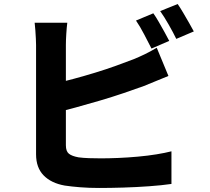

<svg xmlns="http://www.w3.org/2000/svg" viewBox="-20 -884 1040 953"><path d="M741 -818Q754 -800 768.5 -774.5Q783 -749 797 -724Q811 -699 820 -681L732 -643Q716 -674 695.5 -713.5Q675 -753 655 -782ZM862 -864Q875 -845 890 -819.5Q905 -794 919 -769.5Q933 -745 942 -728L855 -691Q840 -722 817.5 -761.5Q795 -801 775 -829ZM314 -771Q311 -748 309 -715.5Q307 -683 307 -661Q307 -645 307 -608Q307 -571 307 -521Q307 -471 307 -416.5Q307 -362 307 -311.5Q307 -261 307 -221.5Q307 -182 307 -163Q307 -133 322 -121Q337 -109 370 -103Q393 -100 421 -99Q449 -98 481 -98Q520 -98 567.5 -100Q615 -102 664.5 -106.5Q714 -111 757 -118Q800 -125 831 -133V29Q783 36 720 40.5Q657 45 592.5 47Q528 49 472 49Q422 49 378 45.5Q334 42 301 37Q234 25 196.5 -13.5Q159 -52 159 -118Q159 -148 159 -194.5Q159 -241 159 -297Q159 -353 159 -410.5Q159 -468 159 -518.5Q159 -569 159 -607Q159 -645 159 -661Q159 -672 158 -692Q157 -712 155.5 -733.5Q154 -755 152 -771ZM242 -467Q291 -478 345 -492.5Q399 -507 453 -523.5Q507 -540 555.5 -557.5Q604 -575 643 -590Q670 -601 698 -614.5Q726 -628 758 -647L816 -507Q786 -495 752.5 -481Q719 -467 694 -457Q650 -441 594 -422Q538 -403 477 -385Q416 -367 355.5 -350.5Q295 -334 243 -322Z"/></svg>

Font: Noto Sans JP ExtraBold
Style: Regular
Weight: 800
Designer: Ryoko NISHIZUKA  (kana, bopomofo & ideographs); Paul D. Hunt (Latin, Greek & Cyrillic); Sandoll Communications , Soo-you
Foundry: Adobe
Version: Version 2.004-H2;hotconv 1.0.118;makeotfexe 2.5.65603